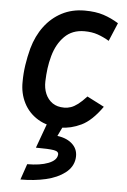

<svg xmlns="http://www.w3.org/2000/svg" viewBox="-54 -554 563 848"><g transform="rotate(5 227.0 -130.0)"><path d="M226 10Q167 10 125 -15.5Q83 -41 61.5 -83.5Q40 -126 41 -177Q41 -214 46.5 -251Q52 -288 62 -326Q78 -383 109.5 -425Q141 -467 186 -490.5Q231 -514 287 -514Q336 -514 371 -502.5Q406 -491 438 -471L404 -390Q379 -405 353 -414Q327 -423 294 -423Q240 -423 206 -389Q172 -355 157 -301Q149 -272 145.5 -245Q142 -218 141 -188Q140 -157 150.5 -132.5Q161 -108 181.5 -93.5Q202 -79 234 -79Q249 -79 263.5 -84Q278 -89 294.5 -101.5Q311 -114 332 -137L408 -98Q363 -34 317 -12Q271 10 226 10ZM69 254 93 184Q150 184 186 170Q222 156 225 132Q228 116 205 112Q182 108 125 108L174 -27L239 -2L215 48Q260 54 284.5 79Q309 104 304 142Q299 179 266 204.5Q233 230 182 242Q131 254 69 254Z"/></g></svg>

Font: Finlandica Medium
Style: Italic
Weight: 500
Italic angle: -8°
Designer: Niklas Ekholm, Juho Hiilivirta, Jaakko Suomalainen
Foundry: Helsinki Type Studio
Version: Version 1.063